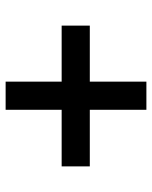

<svg xmlns="http://www.w3.org/2000/svg" viewBox="51 -591 540 682"><g transform="rotate(-90 321.0 -250.0)"><path d="M272 0H372V-201H571V-301H372V-500H272V-301H71V-201H272Z"/></g></svg>

Font: Mluvka SemiBold
Style: Regular
Weight: 600
Designer: Modified by Jiří Krblich, Original typeface by Gumpita Rahayu
Foundry: Gumpita Rahayu & Jiří Krblich
Version: Version 2.000;Glyphs 3.1.1 (3134)